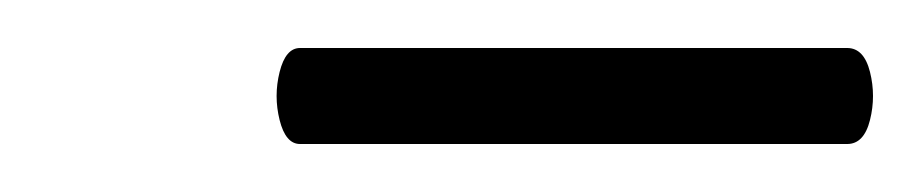

<svg xmlns="http://www.w3.org/2000/svg" viewBox="-20 -533 384 80"><path d="M105 -473Q99 -473 96.5 -483Q94 -493 96.5 -503Q99 -513 105 -513H333Q340 -513 342.5 -503Q345 -493 342.5 -483Q340 -473 333 -473Z"/></svg>

Font: Cormorant Infant Light
Style: Bold Italic
Weight: 700
Italic angle: -10°
Version: Version 4.001